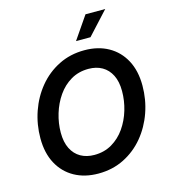

<svg xmlns="http://www.w3.org/2000/svg" viewBox="-136 -1054 1029 1171"><g transform="rotate(-15 379.0 -468.5)"><path d="M340.3 10.7Q253.9 10.7 189.2 -25.4Q124.5 -61.5 88.6 -128.4Q52.7 -195.3 52.7 -288.1Q52.7 -376 80.8 -456.8Q108.9 -537.6 161.4 -601.1Q213.9 -664.6 287.1 -701.4Q360.4 -738.3 450.2 -738.3Q536.6 -738.3 601.1 -702.1Q665.5 -666 701.4 -599.1Q737.3 -532.2 737.3 -439Q737.3 -350.6 709 -269.8Q680.7 -189 628.2 -125.7Q575.7 -62.5 502.7 -25.9Q429.7 10.7 340.3 10.7ZM345.7 -105.5Q408.2 -105.5 457 -134.3Q505.9 -163.1 539.6 -211.4Q573.2 -259.8 590.8 -318.8Q608.4 -377.9 608.4 -438.5Q608.4 -498.5 587.9 -539.3Q567.4 -580.1 530.8 -601.1Q494.1 -622.1 444.8 -622.1Q382.3 -622.1 333.5 -593.3Q284.7 -564.5 251 -515.9Q217.3 -467.3 199.5 -408.2Q181.6 -349.1 181.6 -289.1Q181.6 -229.5 202.1 -188.5Q222.7 -147.5 259.5 -126.5Q296.4 -105.5 345.7 -105.5ZM416 -805.2 514.2 -948.2H638.7L507.3 -805.2Z"/></g></svg>

Font: Inter 24pt SemiBold
Style: Italic
Weight: 600
Italic angle: -9.3988°
Designer: Rasmus Andersson
Foundry: rsms
Version: Version 4.001;git-66647c0bb